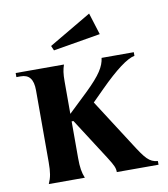

<svg xmlns="http://www.w3.org/2000/svg" viewBox="-80 -767 731 834"><g transform="rotate(-10 286.0 -349.5)"><path d="M68 0H227C217 -24 213 -48 213 -89V-251H221L338 -69C362 -31 368 -19 368 0H552V-16C514 -20 499 -39 455 -108L322 -315L373 -366C445 -438 498 -478 531 -484V-500H389C384 -462 363 -428 299 -366L213 -284V-427C213 -462 216 -479 223 -500H10V-482H29C66 -482 84 -460 84 -411V-94C84 -49 80 -27 68 0ZM191 -568 399 -603 369 -699 182 -589Z"/></g></svg>

Font: Sinistre
Style: Bold
Weight: 700
Designer: Jules Durand
Foundry: Collletttivo
Version: Version 69.420;Glyphs 3.2 (3217)